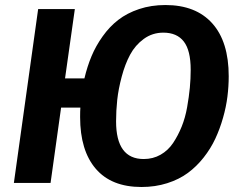

<svg xmlns="http://www.w3.org/2000/svg" viewBox="-20 -728 950 764"><path d="M638.2 -708Q759.3 -708 824.7 -635Q890.1 -562 890.1 -424.8Q890.1 -384.8 885 -343.8Q879.9 -302.7 867.4 -259Q855 -215.3 836.7 -176Q818.4 -136.7 790.3 -101.1Q762.2 -65.4 727.5 -39.8Q692.9 -14.2 645.3 1Q597.7 16.1 543 16.1Q423.3 16.1 361.1 -56.4Q298.8 -128.9 298.8 -262.2Q298.8 -286.6 299.8 -299.8H223.1L181.2 0H35.2L131.8 -691.9H277.8L238.8 -416H315.9Q327.1 -463.4 344.2 -504.4Q361.3 -545.4 388.7 -583.7Q416 -622.1 450.7 -648.9Q485.4 -675.8 533.4 -691.9Q581.5 -708 638.2 -708ZM551.8 -95.2Q588.9 -95.2 618.9 -112.3Q648.9 -129.4 668.7 -158.9Q688.5 -188.5 702.9 -224.1Q717.3 -259.8 724.6 -301.3Q731.9 -342.8 735.4 -378.9Q738.8 -415 738.8 -450.2Q738.8 -527.3 711.4 -562.7Q684.1 -598.1 629.9 -598.1Q586.4 -598.1 552.2 -573.2Q518.1 -548.3 497.8 -510.5Q477.5 -472.7 464.4 -423.3Q451.2 -374 446.5 -330.6Q441.9 -287.1 441.9 -245.1Q441.9 -95.2 551.8 -95.2Z"/></svg>

Font: FiraGO SemiBold
Style: Italic
Weight: 600
Italic angle: -8°
Designer: bBox Type GmbH
Foundry: bBox Type GmbH
Version: Version 1.001;PS 001.001;hotconv 1.0.88;makeotf.lib2.5.64775